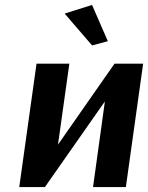

<svg xmlns="http://www.w3.org/2000/svg" viewBox="-20 -758 600 778"><path d="M353 -738 417 -591 353 -574 242 -703ZM560 -500 490 0H357L405 -347L162 0H58L128 -500H261L215 -172L444 -500Z"/></svg>

Font: Arsenal
Style: Bold Italic
Weight: 700
Italic angle: -9.10001°
Designer: Andrij Shevchenko
Foundry: Stairsfor
Version: Version 2.001;PS 002.001;hotconv 1.0.88;makeotf.lib2.5.64775